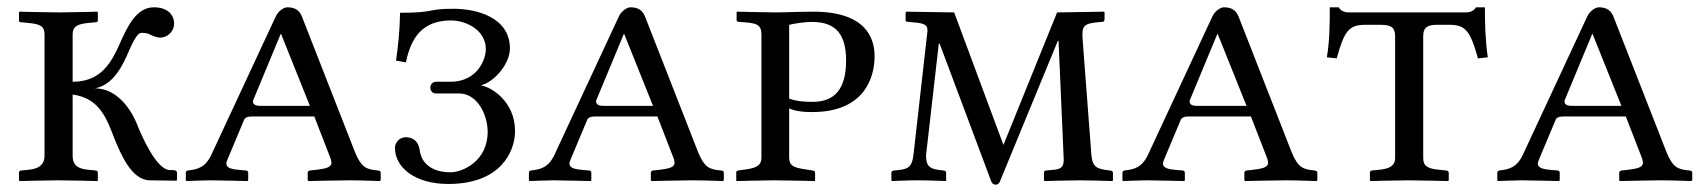

<svg xmlns="http://www.w3.org/2000/svg" viewBox="-20 -494 4658 526"><path d="M179 -235C254 -225 273 -167 294 -113C311 -72 340 -1 390 0L463 1L465 -1V-20C465 -27 458 -28 454 -28H446C409 -28 369 -119 354 -157C333 -206 294 -252 240 -252C291 -261 317 -316 333 -354C343 -377 356 -404 367 -404C375 -404 384 -403 390 -400C397 -396 409 -391 419 -391C440 -391 457 -409 457 -429C457 -454 439 -474 401 -474C353 -474 328 -419 308 -374C286 -325 258 -270 179 -270V-400C179 -420 190 -428 221 -431L242 -433C246 -433 248 -435 248 -438V-460L247 -462C247 -462 170 -460 143 -460C112 -460 33 -462 33 -462L32 -460V-437C32 -434 35 -433 39 -433L59 -431C90 -428 102 -422 102 -400V-67C102 -48 92 -32 59 -29L39 -27C35 -27 32 -25 32 -21V0L34 2C34 2 112 0 140 0C171 0 247 2 247 2L248 0V-21C248 -25 245 -27 242 -27L221 -29C189 -32 179 -45 179 -67Z M648 -164C650 -171 657 -175 670 -175H841L886 -59C887 -55 888 -51 888 -48C888 -35 871 -32 848 -29L830 -27C826 -27 823 -24 823 -21V0L825 2C825 2 909 0 937 0C967 0 1020 2 1020 2L1023 0V-21C1023 -24 1022 -26 1015 -27C982 -30 970 -36 953 -76L807 -449C800 -466 788 -474 767 -474C758 -474 742 -464 735 -448L559 -70C542 -34 520 -30 495 -27C492 -27 489 -24 489 -21V0L491 2C491 2 536 0 556 0C575 0 658 2 658 2L660 0V-21C660 -24 657 -27 654 -27L641 -28C616 -30 600 -33 600 -46C600 -49 602 -54 604 -59ZM829 -204H693C673 -204 673 -213 673 -218L749 -401H750Z M1214 -22C1163 -22 1135 -47 1130 -81C1126 -114 1103 -118 1092 -118C1074 -118 1062 -103 1062 -89C1062 -35 1117 10 1208 10C1353 10 1391 -80 1391 -135C1391 -218 1323 -257 1297 -260C1338 -271 1377 -322 1377 -361C1377 -447 1285 -470 1222 -470C1147 -470 1175 -459 1076 -459C1075 -409 1071 -370 1065 -328L1092 -323C1106 -391 1137 -438 1216 -438C1255 -438 1311 -413 1311 -359C1311 -333 1289 -270 1214 -270H1174C1167 -270 1159 -264 1159 -254C1159 -245 1165 -238 1174 -238H1238C1288 -238 1316 -179 1316 -133C1316 -52 1247 -22 1214 -22Z M1588 -164C1590 -171 1597 -175 1610 -175H1781L1826 -59C1827 -55 1828 -51 1828 -48C1828 -35 1811 -32 1788 -29L1770 -27C1766 -27 1763 -24 1763 -21V0L1765 2C1765 2 1849 0 1877 0C1907 0 1960 2 1960 2L1963 0V-21C1963 -24 1962 -26 1955 -27C1922 -30 1910 -36 1893 -76L1747 -449C1740 -466 1728 -474 1707 -474C1698 -474 1682 -464 1675 -448L1499 -70C1482 -34 1460 -30 1435 -27C1432 -27 1429 -24 1429 -21V0L1431 2C1431 2 1476 0 1496 0C1515 0 1598 2 1598 2L1600 0V-21C1600 -24 1597 -27 1594 -27L1581 -28C1556 -30 1540 -33 1540 -46C1540 -49 1542 -54 1544 -59ZM1769 -204H1633C1613 -204 1613 -213 1613 -218L1689 -401H1690Z M2142 -426C2157 -430 2188 -434 2202 -434C2257 -434 2298 -414 2298 -328C2298 -251 2267 -215 2207 -215C2187 -215 2162 -216 2142 -224ZM2066 -62C2066 -43 2055 -34 2024 -30L2003 -27C1999 -26 1997 -25 1997 -21V0L1998 2C1998 2 2073 0 2101 0C2132 0 2212 2 2212 2L2213 0V-21C2213 -25 2210 -26 2206 -27L2186 -30C2154 -35 2142 -40 2142 -62V-197C2160 -189 2180 -187 2205 -187C2347 -187 2376 -280 2376 -340C2376 -392 2350 -462 2208 -462C2171 -462 2131 -460 2103 -460C2074 -460 2015 -462 2000 -462L1998 -461V-439C1998 -437 1999 -434 2005 -434C2052 -431 2066 -429 2066 -398Z M2878 -382H2880L2894 -61C2895 -40 2890 -31 2868 -29L2847 -27C2843 -27 2840 -25 2840 -21V0L2842 2C2842 2 2912 0 2940 0C2970 0 3027 2 3027 2L3029 0V-21C3029 -25 3024 -27 3020 -27C2986 -31 2973 -35 2970 -69L2946 -385C2943 -425 2948 -430 2998 -434C3004 -434 3006 -436 3006 -442V-460L3004 -462L2876 -460L2729 -97L2594 -460L2463 -462L2461 -459V-438C2461 -436 2463 -434 2469 -434C2508 -431 2521 -429 2521 -410L2483 -74C2479 -34 2468 -30 2430 -27C2426 -27 2422 -25 2422 -21V0L2423 2C2423 2 2466 0 2494 0C2524 0 2571 2 2571 2L2572 0V-21C2572 -25 2568 -27 2565 -27C2525 -30 2517 -39 2517 -69L2552 -375H2554L2696 4C2698 9 2703 12 2708 12C2712 12 2717 9 2719 4Z M3214 -164C3216 -171 3223 -175 3236 -175H3407L3452 -59C3453 -55 3454 -51 3454 -48C3454 -35 3437 -32 3414 -29L3396 -27C3392 -27 3389 -24 3389 -21V0L3391 2C3391 2 3475 0 3503 0C3533 0 3586 2 3586 2L3589 0V-21C3589 -24 3588 -26 3581 -27C3548 -30 3536 -36 3519 -76L3373 -449C3366 -466 3354 -474 3333 -474C3324 -474 3308 -464 3301 -448L3125 -70C3108 -34 3086 -30 3061 -27C3058 -27 3055 -24 3055 -21V0L3057 2C3057 2 3102 0 3122 0C3141 0 3224 2 3224 2L3226 0V-21C3226 -24 3223 -27 3220 -27L3207 -28C3182 -30 3166 -33 3166 -46C3166 -49 3168 -54 3170 -59ZM3395 -204H3259C3239 -204 3239 -213 3239 -218L3315 -401H3316Z M3953 -426C3996 -426 4009 -406 4029 -334L4056 -337C4049 -385 4048 -430 4048 -474H4023C4021 -468 4012 -460 3996 -460H3675C3659 -460 3650 -468 3648 -474H3623C3623 -430 3623 -384 3615 -337L3642 -334C3662 -406 3674 -426 3719 -426H3764C3793 -426 3802 -417 3802 -395V-61C3802 -41 3789 -32 3759 -29L3739 -27C3735 -27 3733 -24 3733 -21V0L3734 2C3734 2 3811 0 3839 0C3869 0 3947 2 3947 2L3949 0V-21C3949 -24 3945 -27 3942 -27L3922 -29C3891 -32 3879 -39 3879 -61V-394C3879 -417 3888 -426 3916 -426Z M4241 -164C4243 -171 4250 -175 4263 -175H4434L4479 -59C4480 -55 4481 -51 4481 -48C4481 -35 4464 -32 4441 -29L4423 -27C4419 -27 4416 -24 4416 -21V0L4418 2C4418 2 4502 0 4530 0C4560 0 4613 2 4613 2L4616 0V-21C4616 -24 4615 -26 4608 -27C4575 -30 4563 -36 4546 -76L4400 -449C4393 -466 4381 -474 4360 -474C4351 -474 4335 -464 4328 -448L4152 -70C4135 -34 4113 -30 4088 -27C4085 -27 4082 -24 4082 -21V0L4084 2C4084 2 4129 0 4149 0C4168 0 4251 2 4251 2L4253 0V-21C4253 -24 4250 -27 4247 -27L4234 -28C4209 -30 4193 -33 4193 -46C4193 -49 4195 -54 4197 -59ZM4422 -204H4286C4266 -204 4266 -213 4266 -218L4342 -401H4343Z"/></svg>

Font: Linux Libertine O C
Style: Regular
Weight: 400
Designer: Philipp H. Poll
Foundry: Philipp H. Poll
Version: Version 4.0.3